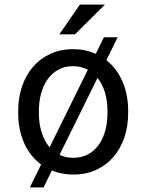

<svg xmlns="http://www.w3.org/2000/svg" viewBox="-20 -753 640 839"><path d="M59.6 -269Q59.6 -326.2 76.2 -375.2Q92.8 -424.3 123.8 -460.4Q154.8 -496.6 199.2 -517.3Q243.7 -538.1 299.3 -538.1Q327.1 -538.1 351.8 -533Q376.5 -527.8 398.4 -518.1L434.1 -590.3H494.1L444.8 -490.2Q490.7 -453.6 515.4 -396.5Q540 -339.4 540 -269V-258.3Q540 -201.2 523.4 -152.3Q506.8 -103.5 475.8 -67.4Q444.8 -31.2 400.4 -10.7Q356 9.8 300.3 9.8Q273.9 9.8 250.7 5.1Q227.5 0.5 206.5 -7.8L170.4 65.9H110.4L159.7 -34.2Q111.3 -69.8 85.4 -127.9Q59.6 -186 59.6 -258.3ZM149.9 -258.3Q149.9 -213.9 161.6 -175.5Q173.3 -137.2 196.8 -109.4L363.8 -448.2Q349.6 -455.6 333.7 -459.7Q317.9 -463.9 299.3 -463.9Q261.7 -463.9 233.9 -448Q206.1 -432.1 187.3 -405.3Q168.5 -378.4 159.2 -343Q149.9 -307.6 149.9 -269ZM449.7 -269Q449.7 -310.5 439 -347.7Q428.2 -384.8 406.2 -412.6L240.2 -76.2Q267.1 -63.5 300.3 -63.5Q337.4 -63.5 365.5 -79.1Q393.6 -94.7 412.4 -121.6Q431.2 -148.4 440.4 -183.8Q449.7 -219.2 449.7 -258.3ZM329.1 -732.9H438.5L307.6 -603H239.3Z"/></svg>

Font: Roboto Mono
Style: Regular
Weight: 400
Designer: Google
Version: Version 2.000985; 2015; ttfautohint (v1.3)